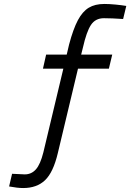

<svg xmlns="http://www.w3.org/2000/svg" viewBox="-20 -707 658 970"><path d="M26 235 41 171Q92 174 105 174Q139 174 161.5 148.5Q184 123 199 63L300 -360H197L213 -431H317L329 -482Q350 -561 373.5 -605Q397 -649 428.5 -668Q460 -687 507 -687Q531 -687 563 -684Q595 -681 618 -677L602 -611Q544 -615 505 -615Q462 -615 439.5 -581Q417 -547 399 -467L390 -431H547L530 -360H374L272 67Q249 164 207.5 203.5Q166 243 97 243Q69 243 26 235Z"/></svg>

Font: Cairo
Style: Italic
Weight: 400
Italic angle: -13°
Designer: Mohamed Gaber, Accademia di Belle Arti di Urbino and others
Foundry: Kief Type Foundry, Accademia di Belle Arti di Urbino and others
Version: Version 3.011